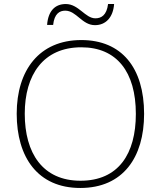

<svg xmlns="http://www.w3.org/2000/svg" viewBox="-20 -924 799 954"><path d="M214 -800H244C250 -856 276 -871 304 -871C360 -871 387 -799 452 -799C505 -799 542 -837 547 -904H517C510 -848 483 -833 454 -833C403 -833 371 -904 307 -904C253 -904 219 -869 214 -800ZM696 -358C696 -588 584 -725 384 -725C175 -725 63 -575 63 -359C63 -142 168 10 379 10C591 10 696 -142 696 -358ZM103 -359C103 -552 195 -689 384 -689C560 -689 655 -567 655 -358C655 -160 569 -26 380 -26C192 -26 103 -163 103 -359Z"/></svg>

Font: Noto Sans Myanmar ExtraLight
Style: Regular
Weight: 200
Designer: Monotype Design Team
Foundry: Monotype Imaging Inc.
Version: Version 2.107